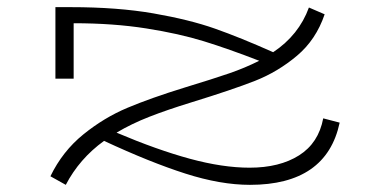

<svg xmlns="http://www.w3.org/2000/svg" viewBox="-20 -504 1044 537"><path d="M930 -161Q893 13 679 13Q597 13 498.5 -18.5Q400 -50 271 -110Q202 -60 164 13L121 -11Q155 -81 213 -128Q271 -175 336.5 -202.5Q402 -230 496 -259Q578 -284 621.5 -299Q665 -314 705 -334Q620 -367 550.5 -388.5Q481 -410 389 -424.5Q297 -439 186 -439V-284H135V-484H178Q309 -484 409.5 -466.5Q510 -449 581 -424Q652 -399 744 -358Q816 -406 844 -483L888 -464Q864 -393 810.5 -348Q757 -303 693.5 -278Q630 -253 513 -217Q448 -197 398 -177.5Q348 -158 306 -133Q419 -85 511 -60Q603 -35 678 -35Q762 -35 816.5 -69.5Q871 -104 884 -173Z"/></svg>

Font: BioRhyme Expanded Light
Style: Regular
Weight: 300
Width: 7
Designer: Aoife Mooney
Foundry: Aoife Mooney Type
Version: Version 1.000